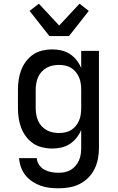

<svg xmlns="http://www.w3.org/2000/svg" viewBox="-20 -795 640 1038"><path d="M296 223Q271 223 246.5 220Q222 217 198.5 208.5Q175 200 154 186Q133 172 117.5 152.5Q102 133 93.5 109Q85 85 83 60H179Q180 80 191.5 96.5Q203 113 220.5 122.5Q238 132 257.5 135.5Q277 139 296 139Q314 139 331 135.5Q348 132 362.5 123.5Q377 115 388.5 101.5Q400 88 407 72Q414 56 416.5 39Q419 22 419 5V-92Q409 -69 393.5 -49.5Q378 -30 357 -16.5Q336 -3 311.5 2.5Q287 8 262 8Q235 8 208 1.5Q181 -5 159 -20Q137 -35 120.5 -57Q104 -79 94.5 -104Q85 -129 81 -156Q77 -183 77 -210V-310Q77 -337 81 -364Q85 -391 94.5 -416Q104 -441 120.5 -463Q137 -485 159 -500Q181 -515 208 -521.5Q235 -528 262 -528Q287 -528 311.5 -522.5Q336 -517 357 -503.5Q378 -490 393.5 -470.5Q409 -451 419 -428V-520H515V5Q515 34 509.5 63Q504 92 491 118.5Q478 145 457 166Q436 187 410 200Q384 213 355 218Q326 223 296 223ZM299 -76Q316 -76 333 -79.5Q350 -83 364.5 -92Q379 -101 390 -114.5Q401 -128 407.5 -143.5Q414 -159 416.5 -176Q419 -193 419 -210V-310Q419 -327 416.5 -344Q414 -361 407.5 -376.5Q401 -392 390 -405.5Q379 -419 364.5 -428Q350 -437 333 -440.5Q316 -444 299 -444Q282 -444 264.5 -440.5Q247 -437 232 -428.5Q217 -420 205 -407Q193 -394 186 -378Q179 -362 176 -344.5Q173 -327 173 -310V-210Q173 -193 176 -175.5Q179 -158 186 -142Q193 -126 205 -113Q217 -100 232 -91.5Q247 -83 264.5 -79.5Q282 -76 299 -76ZM247 -600 140 -736 190 -775 300 -657 410 -775 460 -736 353 -600Z"/></svg>

Font: Iosevka Aile Medium
Style: Regular
Weight: 500
Designer: Belleve Invis
Foundry: Belleve Invis
Version: Version 27.3.5; ttfautohint (v1.8.4)